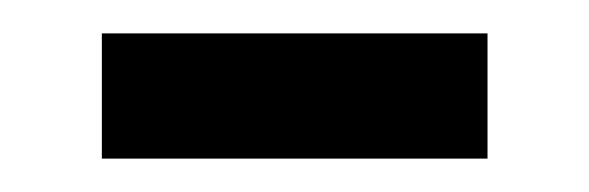

<svg xmlns="http://www.w3.org/2000/svg" viewBox="-20 -319 353 115"><path d="M41 -299H272V-224H41Z"/></svg>

Font: Rosario Light
Style: Regular
Weight: 300
Designer: Hector Gatti
Foundry: Omnibus Type
Version: Version 1.101; ttfautohint (v1.8.1.43-b0c9)